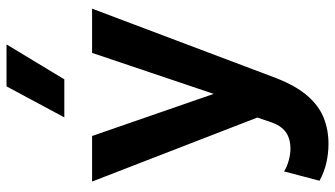

<svg xmlns="http://www.w3.org/2000/svg" viewBox="-239 -563 1026 588"><g transform="rotate(-90 274.0 -269.0)"><path d="M127.5 224Q98 224 69.5 217.5Q41 211 14.5 196.5L43 88Q58.5 97.5 77.5 102.5Q96.5 107.5 112 107.5Q144 107.5 164 92.8Q184 78 194.5 46L208 6L12 -500H151.5L280.5 -127.5L406 -500H541.5L328.5 64.5Q304.5 125.5 274 160.2Q243.5 195 206.8 209.5Q170 224 127.5 224ZM208.5 -585 303.5 -762H432L325 -585Z"/></g></svg>

Font: Geologica Roman Medium
Style: Regular
Weight: 500
Designer: Sindre Bremnes, Frode Helland
Foundry: Monokrom Skriftforlag AS
Version: Version 1.010;gftools[0.9.28]